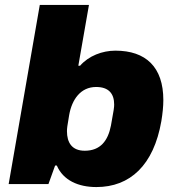

<svg xmlns="http://www.w3.org/2000/svg" viewBox="-20 -745 707 777"><path d="M370 12C506 12 602 -76 633 -255C638 -286 641 -314 641 -340C641 -474 570 -540 447 -540C394 -540 339 -519 304 -479H297L340 -725H141L15 0H176L203 -75H210C236 -15 297 12 370 12ZM323 -135C271 -135 251 -168 251 -214C251 -224 252 -235 260 -280C271 -342 306 -393 369 -393C420 -393 442 -366 442 -322C442 -312 441 -301 429 -237C417 -175 386 -135 323 -135Z"/></svg>

Font: Archivo Black
Style: Italic
Weight: 900
Italic angle: -10°
Designer: Hector Gatti
Foundry: Omnibus-Type
Version: Version 2.001